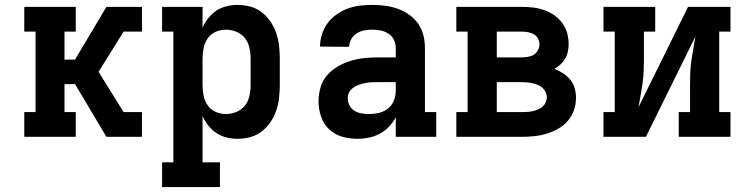

<svg xmlns="http://www.w3.org/2000/svg" viewBox="-20 -558 3040 783"><path d="M79 0V-101H125V-429H79V-530H289V-429H243V-315H286L414 -530H559V-429H484L382 -265L484 -101H559V0H414L286 -215H243V-101H289V0Z M641 205V104H687V-429H641V-530H806V-445Q815 -466 829.5 -484Q844 -502 862.5 -514.5Q881 -527 903.5 -532.5Q926 -538 949 -538Q975 -538 1001 -531Q1027 -524 1047.5 -508Q1068 -492 1083 -470Q1098 -448 1106.5 -423Q1115 -398 1118 -372Q1121 -346 1121 -320V-210Q1121 -184 1118 -158Q1115 -132 1106.5 -107Q1098 -82 1083 -60Q1068 -38 1047.5 -22Q1027 -6 1001 1Q975 8 949 8Q926 8 903.5 2.5Q881 -3 862.5 -15.5Q844 -28 829.5 -46Q815 -64 806 -85V104H877V205ZM901 -93Q923 -93 944 -101.5Q965 -110 978.5 -127Q992 -144 997 -166Q1002 -188 1002 -210V-320Q1002 -342 997 -364Q992 -386 978.5 -403Q965 -420 944 -428.5Q923 -437 901 -437Q879 -437 859 -428Q839 -419 827 -401.5Q815 -384 810.5 -362.5Q806 -341 806 -320V-210Q806 -189 810.5 -167.5Q815 -146 827 -128.5Q839 -111 859 -102Q879 -93 901 -93Z M1438 8Q1406 8 1375.5 -0.5Q1345 -9 1322 -31Q1299 -53 1289 -83.5Q1279 -114 1279 -145Q1279 -173 1287 -201Q1295 -229 1313.5 -250.5Q1332 -272 1357 -286.5Q1382 -301 1409 -309.5Q1436 -318 1464.5 -321Q1493 -324 1521 -324H1594V-362Q1594 -380 1586.5 -395.5Q1579 -411 1564.5 -420.5Q1550 -430 1533 -433.5Q1516 -437 1498 -437Q1482 -437 1465.5 -434Q1449 -431 1435 -422Q1421 -413 1412.5 -398.5Q1404 -384 1404 -367Q1404 -367 1404 -367Q1404 -367 1404 -367L1285 -368Q1285 -368 1285 -368Q1285 -368 1285 -368Q1285 -393 1293 -418Q1301 -443 1316 -463.5Q1331 -484 1352.5 -499Q1374 -514 1398 -523Q1422 -532 1447.5 -535Q1473 -538 1498 -538Q1525 -538 1551 -534.5Q1577 -531 1601.5 -522.5Q1626 -514 1648 -498.5Q1670 -483 1685 -461.5Q1700 -440 1706.5 -414.5Q1713 -389 1713 -362V-101H1759V0H1594V-80Q1583 -59 1566.5 -41.5Q1550 -24 1529.5 -13Q1509 -2 1485.5 3Q1462 8 1438 8ZM1485 -93Q1506 -93 1526.5 -98Q1547 -103 1563 -116Q1579 -129 1586.5 -148.5Q1594 -168 1594 -189V-223H1521Q1508 -223 1495 -222.5Q1482 -222 1469.5 -219.5Q1457 -217 1444.5 -212.5Q1432 -208 1421.5 -201Q1411 -194 1404.5 -182.5Q1398 -171 1398 -158Q1398 -142 1405.5 -128Q1413 -114 1426 -106Q1439 -98 1454.5 -95.5Q1470 -93 1485 -93Z M1841 0V-101H1887V-429H1841V-530H2107Q2130 -530 2152.5 -527.5Q2175 -525 2197 -517.5Q2219 -510 2238.5 -497Q2258 -484 2272 -465.5Q2286 -447 2292.5 -424.5Q2299 -402 2299 -379Q2299 -364 2296 -348.5Q2293 -333 2285.5 -320Q2278 -307 2266.5 -296Q2255 -285 2241 -277Q2260 -270 2276.5 -259Q2293 -248 2305.5 -233Q2318 -218 2323.5 -198.5Q2329 -179 2329 -159Q2329 -133 2320.5 -108.5Q2312 -84 2295 -64.5Q2278 -45 2255.5 -32.5Q2233 -20 2208 -12.5Q2183 -5 2157.5 -2.5Q2132 0 2107 0ZM2006 -324H2107Q2119 -324 2132 -326Q2145 -328 2156 -334.5Q2167 -341 2173.5 -353Q2180 -365 2180 -377Q2180 -390 2173.5 -401.5Q2167 -413 2156 -419Q2145 -425 2132 -427Q2119 -429 2107 -429H2006ZM2006 -101H2107Q2118 -101 2129 -101.5Q2140 -102 2151 -104.5Q2162 -107 2172.5 -111Q2183 -115 2191.5 -122Q2200 -129 2205 -139.5Q2210 -150 2210 -161Q2210 -172 2205 -182.5Q2200 -193 2191.5 -200.5Q2183 -208 2172.5 -212Q2162 -216 2151 -218.5Q2140 -221 2129 -222Q2118 -223 2107 -223H2006Z M2441 0V-101H2487V-429H2441V-530H2652V-429H2606V-318Q2606 -293 2605 -268.5Q2604 -244 2600.5 -219Q2597 -194 2592.5 -169.5Q2588 -145 2584 -121L2786 -530H2959V-429H2913V-101H2959V0H2748V-101H2794V-212Q2794 -237 2795 -261.5Q2796 -286 2799.5 -311Q2803 -336 2807.5 -360.5Q2812 -385 2816 -409L2614 0Z"/></svg>

Font: Iosevka Slab Extended
Style: Bold
Weight: 700
Width: 7
Monospace: yes
Designer: Belleve Invis
Foundry: Belleve Invis
Version: Version 11.1.0; ttfautohint (v1.8.3)